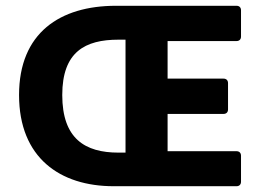

<svg xmlns="http://www.w3.org/2000/svg" viewBox="-20 -644 910 664"><path d="M45.9 -315.4C45.9 -98.6 187.5 0 373 0H797.9C807.6 0 813.5 -5.9 813.5 -15.6V-105.5C813.5 -115.2 807.6 -121.1 797.9 -121.1H559.6V-250H752.9C762.7 -250 768.6 -255.9 768.6 -265.6V-356.4C768.6 -366.2 762.7 -372.1 752.9 -372.1H559.6V-502H797.9C807.6 -502 813.5 -507.8 813.5 -517.6V-608.4C813.5 -618.2 807.6 -624 797.9 -624H380.9C187.5 -624 45.9 -530.3 45.9 -315.4ZM414.1 -116.2H389.6C274.4 -116.2 195.3 -164.1 195.3 -315.4C195.3 -464.8 274.4 -506.8 389.6 -506.8H414.1Z"/></svg>

Font: Ed Sans Neue
Style: Bold
Weight: 700
Designer: Stephen Hutchings
Version: Version 1.004;PS 001.004;hotconv 1.0.88;makeotf.lib2.5.64775